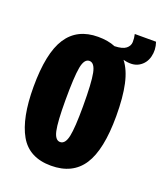

<svg xmlns="http://www.w3.org/2000/svg" viewBox="-118 -680 658 772"><g transform="rotate(20 211.5 -294.5)"><path d="M190 12Q96 12 56 -58.5Q16 -129 16 -262Q16 -407 59.5 -473.5Q103 -540 192 -540Q235 -540 266 -527Q300 -528 314.5 -539.5Q329 -551 329.5 -567.5Q330 -584 326 -601H417Q428 -569 420 -538.5Q412 -508 386 -492.5Q360 -477 319 -488Q345 -455 357 -400Q369 -345 369 -265Q369 -121 325.5 -54.5Q282 12 190 12ZM192 -90Q214 -90 222 -127.5Q230 -165 230 -257Q230 -357 222 -397Q214 -437 192 -437Q170 -437 162.5 -396.5Q155 -356 155 -255Q155 -163 163 -126.5Q171 -90 192 -90Z"/></g></svg>

Font: Bricolage Grotesque 96pt Condensed Bricolage Grotesque 48pt Condensed Regular
Style: Bold
Weight: 700
Width: 3
Designer: Mathieu Triay
Foundry: Atelier Triay
Version: Version 1.001; ttfautohint (v1.8.4.7-5d5b);gftools[0.9.33.de